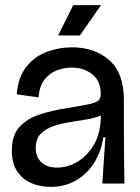

<svg xmlns="http://www.w3.org/2000/svg" viewBox="-20 -714 544 747"><path d="M177 13Q136 13 102 -1.5Q68 -16 47 -47Q26 -78 26 -128Q26 -188 56 -220.5Q86 -253 135.5 -269Q185 -285 244 -294Q301 -303 328 -309Q355 -315 363.5 -323.5Q372 -332 372 -350Q372 -398 339.5 -424.5Q307 -451 259 -451Q229 -451 200.5 -440Q172 -429 152.5 -403.5Q133 -378 130 -335L45 -347Q51 -416 84 -456Q117 -496 164 -513Q211 -530 260 -530Q348 -530 405 -480Q462 -430 462 -326V-228Q462 -171 462.5 -114Q463 -57 464 0H378Q381 -46 384 -89Q387 -132 390 -180H382Q374 -125 347 -81.5Q320 -38 276.5 -12.5Q233 13 177 13ZM202 -62Q244 -62 282 -85Q320 -108 345 -150.5Q370 -193 372 -254L373 -265Q350 -255 317.5 -249.5Q285 -244 250.5 -238.5Q216 -233 186 -222.5Q156 -212 137.5 -192.5Q119 -173 119 -138Q119 -104 140.5 -83Q162 -62 202 -62ZM291 -576H206L265 -694H373Z"/></svg>

Font: Bricolage Grotesque 48pt
Style: Regular
Weight: 400
Designer: Mathieu Triay
Foundry: Atelier Triay
Version: Version 1.000; ttfautohint (v1.8.4.7-5d5b);gftools[0.9.32]